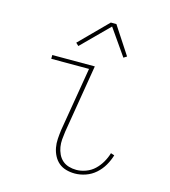

<svg xmlns="http://www.w3.org/2000/svg" viewBox="-112 -835 824 933"><g transform="rotate(15 300.0 -369.0)"><path d="M350 8Q327 8 306 2Q285 -4 269.5 -17Q254 -30 244 -49Q234 -68 230 -89.5Q226 -111 227.5 -133.5Q229 -156 232 -179L286 -501H96V-520H310L253 -176Q250 -156 248.5 -136.5Q247 -117 250 -98.5Q253 -80 261 -63Q269 -46 282.5 -34Q296 -22 314.5 -16.5Q333 -11 353 -11Q376 -11 400.5 -20Q425 -29 443.5 -46.5Q462 -64 475 -86.5Q488 -109 495 -133L513 -127Q505 -100 490.5 -75Q476 -50 454 -30.5Q432 -11 404.5 -1.5Q377 8 350 8ZM207 -595 193 -608 330 -746H358L449 -607L433 -597L341 -729Z"/></g></svg>

Font: Iosevka HT Thin Extended
Style: Italic
Weight: 100
Width: 7
Italic angle: -9°
Monospace: yes
Designer: Belleve Invis
Foundry: Belleve Invis
Version: Version 32.3.0; ttfautohint (v1.8.4)